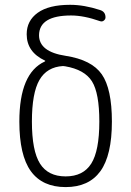

<svg xmlns="http://www.w3.org/2000/svg" viewBox="-20 -760 540 790"><path d="M239.3 -488.3Q172.9 -484.4 142.1 -430.7Q111.3 -377 111.3 -259.8Q111.3 -139.6 144.5 -86.9Q177.7 -34.2 250 -34.2Q322.3 -34.2 355.5 -86.9Q388.7 -139.6 388.7 -259.8Q388.7 -377 358.4 -425.3Q328.1 -473.6 248 -487.3Q246.1 -487.3 243.2 -487.8Q240.2 -488.3 239.3 -488.3ZM59.6 -259.8Q59.6 -459 164.1 -506.8Q168 -508.8 165 -510.7Q89.8 -545.9 89.8 -619.1Q89.8 -674.8 135.3 -707.5Q180.7 -740.2 268.6 -740.2Q326.2 -740.2 391.6 -718.8Q414.1 -711.9 414.1 -688.5Q414.1 -680.7 407.2 -675.3Q400.4 -669.9 391.6 -672.9Q325.2 -696.3 272.5 -696.3Q141.6 -696.3 140.6 -615.2Q140.6 -546.9 250 -530.3Q357.4 -513.7 398.9 -454.1Q440.4 -394.5 440.4 -259.8Q440.4 -121.1 393.1 -55.7Q345.7 9.8 250 9.8Q154.3 9.8 106.9 -55.7Q59.6 -121.1 59.6 -259.8Z"/></svg>

Font: Rounded-L Mgen+ 1m light
Style: Regular
Weight: 200
Designer: [Source Han Sans]
Ryoko NISHIZUKA  (kana & ideographs); Paul D. Hunt (Latin, Greek & Cyrillic); Wenlong ZHANG  (bopomofo
Version: Version 1.059.20150602